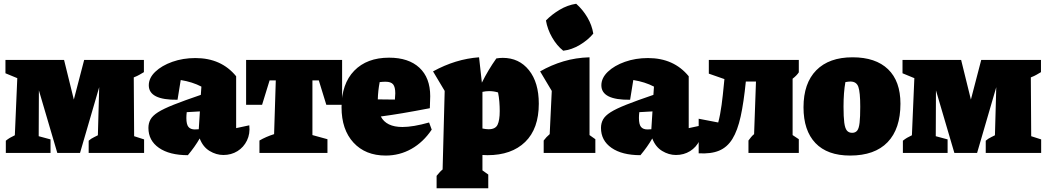

<svg xmlns="http://www.w3.org/2000/svg" viewBox="-20 -814 5573 1022"><path d="M694 -89 747 -72V0H452V-65Q464 -76 482 -84.5Q500 -93 501 -94L508 -350L406 0H285L187 -333L186 -89L249 -72V0H11V-65Q22 -74 33 -80.5Q44 -87 59 -94L72 -398L9 -424V-495H321L373 -284L428 -495H746V-430Q732 -422 722 -416Q712 -410 692 -402Z M980 12Q882 12 826 -27Q770 -66 770 -133Q770 -158 781 -178Q792 -198 821 -216.5Q850 -235 905.5 -257Q961 -279 1049 -309L1052 -353Q1004 -378 942 -388L925 -283Q772 -281 772 -360Q772 -399 806.5 -432Q841 -465 897.5 -485Q954 -505 1020 -505Q1158 -505 1237 -408V-132L1307 -147Q1312 -102 1294.5 -66Q1277 -30 1244 -9.5Q1211 11 1169 11Q1131 11 1095.5 -10.5Q1060 -32 1043 -77Q1017 -32 980 12ZM972 -186Q972 -152 983 -138.5Q994 -125 1017 -125Q1028 -125 1038 -126L1044 -221L974 -217Q972 -201 972 -186Z M1801 -495V-256H1717L1677 -386H1643V-95L1723 -73V0H1361V-66Q1378 -76 1397.5 -84.5Q1417 -93 1439 -100L1448 -386H1415L1375 -256H1290V-495Z M2033 14Q1925 14 1861.5 -55Q1798 -124 1798 -243Q1798 -368 1865.5 -437.5Q1933 -507 2051 -507Q2155 -507 2212.5 -453.5Q2270 -400 2270 -302L2268 -238Q2185 -222 2122.5 -211.5Q2060 -201 2007 -194Q2036 -138 2122 -138Q2179 -138 2264 -162L2278 -124Q2233 -57 2170 -21.5Q2107 14 2033 14ZM2001 -377Q1992 -330 1991 -285L2082 -284L2084 -317Q2084 -351 2072.5 -365Q2061 -379 2032 -379Q2025 -379 2017.5 -378.5Q2010 -378 2001 -377Z M2304 188V122Q2312 113 2319 104.5Q2326 96 2336 88L2347 -330L2285 -434Q2405 -500 2530 -509L2545 -374Q2578 -441 2622 -503Q2640 -506 2656 -506Q2743 -506 2795.5 -440.5Q2848 -375 2848 -262Q2848 -129 2775.5 -58.5Q2703 12 2575 12Q2562 12 2548 11V93L2579 115V188ZM2584 -329Q2566 -329 2548 -325V-130Q2567 -126 2581 -126Q2617 -126 2628.5 -150Q2640 -174 2640 -223Q2640 -246 2638 -272Q2636 -298 2631 -322Q2608 -329 2584 -329Z M2874 0V-66Q2888 -85 2906 -100L2917 -330L2855 -434Q2914 -468 2979.5 -487.5Q3045 -507 3118 -509V-95L3149 -73V0ZM3047 -794Q3082 -763 3106.5 -721.5Q3131 -680 3138 -635Q3110 -601 3066.5 -575Q3023 -549 2978 -544Q2944 -571 2919 -614.5Q2894 -658 2886 -705Q2917 -737 2959 -762Q3001 -787 3047 -794Z M3389 12Q3291 12 3235 -27Q3179 -66 3179 -133Q3179 -158 3190 -178Q3201 -198 3230 -216.5Q3259 -235 3314.5 -257Q3370 -279 3458 -309L3461 -353Q3413 -378 3351 -388L3334 -283Q3181 -281 3181 -360Q3181 -399 3215.5 -432Q3250 -465 3306.5 -485Q3363 -505 3429 -505Q3567 -505 3646 -408V-132L3716 -147Q3721 -102 3703.5 -66Q3686 -30 3653 -9.5Q3620 11 3578 11Q3540 11 3504.5 -10.5Q3469 -32 3452 -77Q3426 -32 3389 12ZM3381 -186Q3381 -152 3392 -138.5Q3403 -125 3426 -125Q3437 -125 3447 -126L3453 -221L3383 -217Q3381 -201 3381 -186Z M3699 2V-182L3803 -162Q3814 -203 3821 -255.5Q3828 -308 3833 -363L3836 -393L3753 -422V-495H4232V-429Q4221 -412 4199 -395V-95L4232 -73V0H3964V-66Q3971 -75 3977.5 -83.5Q3984 -92 3994 -100L4004 -380H3950Q3939 -269 3922.5 -194Q3906 -119 3878.5 -74.5Q3851 -30 3807.5 -12Q3764 6 3699 2Z M4505 14Q4384 14 4320.5 -52.5Q4257 -119 4257 -243Q4257 -371 4325 -440Q4393 -509 4518 -509Q4641 -509 4707 -445.5Q4773 -382 4773 -262Q4773 -128 4704.5 -57Q4636 14 4505 14ZM4516 -107Q4533 -107 4542.5 -118.5Q4552 -130 4555.5 -160.5Q4559 -191 4559 -246Q4559 -323 4549 -351.5Q4539 -380 4507 -380Q4496 -380 4480 -377Q4470 -323 4470 -246Q4470 -191 4474 -161Q4478 -131 4488 -119Q4498 -107 4516 -107Z M5469 -89 5522 -72V0H5227V-65Q5239 -76 5257 -84.5Q5275 -93 5276 -94L5283 -350L5181 0H5060L4962 -333L4961 -89L5024 -72V0H4786V-65Q4797 -74 4808 -80.5Q4819 -87 4834 -94L4847 -398L4784 -424V-495H5096L5148 -284L5203 -495H5521V-430Q5507 -422 5497 -416Q5487 -410 5467 -402Z"/></svg>

Font: Piazzolla Black
Style: Regular
Weight: 900
Designer: Juan Pablo del Peral
Foundry: Huerta Tipografica
Version: Version 1.330